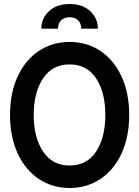

<svg xmlns="http://www.w3.org/2000/svg" viewBox="-20 -923 694 957"><path d="M30 -350Q30 -459 68 -541.5Q106 -624 173.5 -669Q241 -714 327 -714Q413 -714 480.5 -669Q548 -624 586 -541.5Q624 -459 624 -350Q624 -241 586 -158.5Q548 -76 480.5 -31Q413 14 327 14Q241 14 173.5 -31Q106 -76 68 -158.5Q30 -241 30 -350ZM505 -350Q505 -463 459 -532.5Q413 -602 327 -602Q241 -602 194.5 -532Q148 -462 148 -350Q148 -238 194.5 -168Q241 -98 327 -98Q413 -98 459 -167.5Q505 -237 505 -350ZM468 -780H385Q385 -807 369 -822Q353 -837 327 -837Q301 -837 285 -822Q269 -807 269 -780H186Q186 -831 224 -867Q262 -903 327 -903Q392 -903 430 -867Q468 -831 468 -780Z"/></svg>

Font: Cabin Condensed SemiBold
Style: Regular
Weight: 600
Width: 3
Designer: Pablo Impallari
Foundry: Pablo Impallari. http://www.impallari.com Igino Marini. http://www.ikern.com
Version: Version 2.001